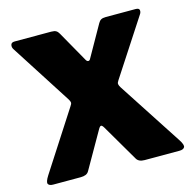

<svg xmlns="http://www.w3.org/2000/svg" viewBox="-108 -852 971 961"><g transform="rotate(-15 378.0 -371.0)"><path d="M719 -51Q738 -22 732 -11Q726 0 705 0H525Q494 0 483 -20L373 -208Q365 -222 359 -222.5Q353 -223 345 -209L237 -20Q231 -9 220 -4.5Q209 0 194 0H52Q31 0 25.5 -10.5Q20 -21 39 -51L236 -356Q244 -367 243.5 -374Q243 -381 236 -392L34 -707Q27 -718 30 -730Q33 -742 50 -742H239Q256 -742 264.5 -737Q273 -732 279 -721L370 -560Q375 -552 381.5 -552Q388 -552 392 -560L483 -721Q489 -732 497.5 -737Q506 -742 522 -742H677Q695 -742 696.5 -731Q698 -720 690 -709L501 -419Q494 -409 495 -401.5Q496 -394 503 -383L719 -51Z"/></g></svg>

Font: Libre Franklin Black
Style: Regular
Weight: 900
Designer: Pablo Impallari, Rodrigo Fuenzalida, Nhung Nguyen
Foundry: Impallari Type
Version: Version 3.000